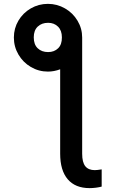

<svg xmlns="http://www.w3.org/2000/svg" viewBox="-20 -759 590 980"><path d="M224.6 -739.3Q271.5 -739.3 311.8 -716.1Q352.1 -692.9 375.7 -653.3Q399.4 -613.8 399.4 -567.4V25.4Q399.4 69.8 415.5 89.6Q431.6 109.4 463.9 109.4Q475.6 109.4 499 105.5V193.4Q486.8 196.8 470 199Q453.1 201.2 437.5 201.2Q364.3 201.2 325.7 156Q287.1 110.8 287.1 25.4V-405.3Q255.9 -393.6 224.6 -393.6Q177.7 -393.6 137.7 -417Q97.7 -440.4 74.2 -480.5Q50.8 -520.5 50.8 -567.4Q50.8 -614.3 74 -653.6Q97.2 -692.9 137.2 -716.1Q177.2 -739.3 224.6 -739.3ZM295.9 -568.4Q295.9 -603.5 276.1 -623Q256.3 -642.6 225.6 -642.6Q192.9 -642.6 172.6 -623.3Q152.3 -604 152.3 -568.4Q152.3 -531.7 172.6 -512.5Q192.9 -493.2 225.6 -493.2Q256.8 -493.2 276.6 -512.5Q296.4 -531.7 295.9 -568.4Z"/></svg>

Font: Pretendard JP Medium
Style: Regular
Weight: 500
Designer: Base glyphs from Inter by Rasmus Andersson; Hangeul glyphs from Noto Sans CJK(Source Han Sans) by Jang Soo-young and Kan
Foundry: Kil Hyung-jin
Version: Version 1.309